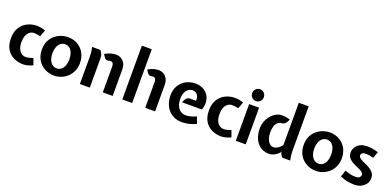

<svg xmlns="http://www.w3.org/2000/svg" viewBox="-2 -1644 5168 2542"><g transform="rotate(20 2582.5 -372.5)"><path d="M296 13Q226.5 13 165.2 -15Q104 -43 66 -103Q28 -163 28 -259Q28 -349.5 66 -409.8Q104 -470 165.2 -500Q226.5 -530 296 -530Q323 -530 355 -524.8Q387 -519.5 417 -508L383 -415Q359 -421 335.8 -424Q312.5 -427 296 -427Q260 -427 233 -406.8Q206 -386.5 191 -348.8Q176 -311 176 -259Q176 -206.5 191 -168.8Q206 -131 233 -110.5Q260 -90 296 -90Q317 -90 341 -95.8Q365 -101.5 397 -114L431 -22Q392 -4 357.5 4.5Q323 13 296 13Z M732 13Q661.5 13 600.5 -18.8Q539.5 -50.5 501.8 -111.2Q464 -172 464 -259Q464 -329.5 489.2 -380.8Q514.5 -432 555 -465Q595.5 -498 642.2 -514Q689 -530 732 -530Q811.5 -530 871.8 -495.5Q932 -461 966 -399.8Q1000 -338.5 1000 -259Q1000 -195.5 977 -145Q954 -94.5 915.5 -59.2Q877 -24 829.2 -5.5Q781.5 13 732 13ZM732 -89Q771 -89 797.5 -112Q824 -135 837.5 -173.5Q851 -212 851 -259Q851 -305.5 837.5 -344Q824 -382.5 797.5 -405.2Q771 -428 732 -428Q693 -428 666.2 -405.2Q639.5 -382.5 625.8 -344Q612 -305.5 612 -259Q612 -184 644.8 -136.5Q677.5 -89 732 -89Z M1416 0V-367Q1416 -392 1405.8 -408Q1395.5 -424 1370 -424Q1360.5 -424 1351.5 -421.5Q1342.5 -419 1328 -418Q1304 -416.5 1287.8 -438.2Q1271.5 -460 1257 -484Q1306.5 -510.5 1344 -520.2Q1381.5 -530 1416 -530Q1450.5 -530 1482.5 -512.5Q1514.5 -495 1534.8 -459.2Q1555 -423.5 1555 -369V0ZM1093 0V-391Q1093 -419 1089.2 -450.5Q1085.5 -482 1077 -517H1193Q1217 -490 1225 -463.5Q1233 -437 1233 -407V0Z M1691 0V-758H1830V0ZM2014 0V-367Q2014 -392 2003.2 -408Q1992.5 -424 1970 -424Q1961 -424 1955 -422Q1949 -420 1936 -419Q1913.5 -417.5 1897 -438.2Q1880.5 -459 1866 -486Q1915 -514 1950.8 -522Q1986.5 -530 2014 -530Q2048.5 -530 2080.5 -512.5Q2112.5 -495 2132.8 -459.2Q2153 -423.5 2153 -369V0Z M2535 13Q2466.5 13 2416.5 -11.2Q2366.5 -35.5 2334.2 -76.2Q2302 -117 2286.5 -166.8Q2271 -216.5 2271 -267Q2271 -349.5 2306.2 -408.5Q2341.5 -467.5 2401 -498.8Q2460.5 -530 2533 -530Q2588.5 -530 2633.8 -508.2Q2679 -486.5 2707.8 -447Q2736.5 -407.5 2742.8 -353.5Q2749 -299.5 2727 -235H2447Q2457.5 -269.5 2478.5 -293.2Q2499.5 -317 2525 -317H2614Q2618 -347.5 2608.5 -374Q2599 -400.5 2577.8 -416.8Q2556.5 -433 2526 -433Q2498.5 -433 2471.5 -416.5Q2444.5 -400 2426.8 -364.5Q2409 -329 2409 -272Q2409 -214.5 2426.8 -173.8Q2444.5 -133 2476.2 -111.5Q2508 -90 2550 -90Q2584.5 -90 2618.5 -98.8Q2652.5 -107.5 2696 -127L2731 -34Q2677 -8.5 2629.2 2.2Q2581.5 13 2535 13Z M3086 13Q3016.5 13 2955.2 -15Q2894 -43 2856 -103Q2818 -163 2818 -259Q2818 -349.5 2856 -409.8Q2894 -470 2955.2 -500Q3016.5 -530 3086 -530Q3113 -530 3145 -524.8Q3177 -519.5 3207 -508L3173 -415Q3149 -421 3125.8 -424Q3102.5 -427 3086 -427Q3050 -427 3023 -406.8Q2996 -386.5 2981 -348.8Q2966 -311 2966 -259Q2966 -206.5 2981 -168.8Q2996 -131 3023 -110.5Q3050 -90 3086 -90Q3107 -90 3131 -95.8Q3155 -101.5 3187 -114L3221 -22Q3182 -4 3147.5 4.5Q3113 13 3086 13Z M3290 0V-517H3430V0ZM3360 -585Q3325.5 -585 3301.8 -608.8Q3278 -632.5 3278 -667Q3278 -702.5 3301.8 -726.8Q3325.5 -751 3360 -751Q3394.5 -751 3418.2 -726.8Q3442 -702.5 3442 -667Q3442 -632.5 3418.2 -608.8Q3394.5 -585 3360 -585Z M3761 13Q3688.5 13 3637.2 -22.8Q3586 -58.5 3559 -120.8Q3532 -183 3532 -262Q3532 -315 3550 -362.5Q3568 -410 3599 -446.8Q3630 -483.5 3669.5 -504.8Q3709 -526 3752 -526Q3777.5 -526 3802.2 -522.8Q3827 -519.5 3866 -508Q3852.5 -473.5 3834.2 -452Q3816 -430.5 3791 -428Q3750 -425.5 3725.8 -403.8Q3701.5 -382 3690.8 -345.5Q3680 -309 3680 -262Q3680 -215.5 3692.5 -176.5Q3705 -137.5 3728.8 -113.8Q3752.5 -90 3786 -90Q3814.5 -90 3842.5 -107Q3870.5 -124 3902 -160V-758H4041V-126Q4041 -98.5 4044.5 -67Q4048 -35.5 4056 0H3949Q3936.5 -7 3928 -20Q3919.5 -33 3914 -47L3909 -70L3892 -48Q3853 -13 3821.8 0Q3790.5 13 3761 13Z M4421 13Q4350.5 13 4289.5 -18.8Q4228.5 -50.5 4190.8 -111.2Q4153 -172 4153 -259Q4153 -329.5 4178.2 -380.8Q4203.5 -432 4244 -465Q4284.5 -498 4331.2 -514Q4378 -530 4421 -530Q4500.5 -530 4560.8 -495.5Q4621 -461 4655 -399.8Q4689 -338.5 4689 -259Q4689 -195.5 4666 -145Q4643 -94.5 4604.5 -59.2Q4566 -24 4518.2 -5.5Q4470.5 13 4421 13ZM4421 -89Q4460 -89 4486.5 -112Q4513 -135 4526.5 -173.5Q4540 -212 4540 -259Q4540 -305.5 4526.5 -344Q4513 -382.5 4486.5 -405.2Q4460 -428 4421 -428Q4382 -428 4355.2 -405.2Q4328.5 -382.5 4314.8 -344Q4301 -305.5 4301 -259Q4301 -184 4333.8 -136.5Q4366.5 -89 4421 -89Z M4965 10Q4926 10 4876 2.8Q4826 -4.5 4759 -32L4791 -125Q4837.5 -107 4874 -100Q4910.5 -93 4942 -93Q4979 -93 4996 -108.8Q5013 -124.5 5013 -143Q5013 -165.5 4995.5 -180.8Q4978 -196 4950.5 -208.2Q4923 -220.5 4892 -234Q4861 -247.5 4833.5 -265.8Q4806 -284 4788.5 -310.8Q4771 -337.5 4771 -377Q4771 -409 4788.8 -443.5Q4806.5 -478 4847 -502Q4887.5 -526 4956 -526Q4990 -526 5025.5 -521Q5061 -516 5109 -500L5077 -410Q5038 -420.5 5014.2 -423.8Q4990.5 -427 4965 -427Q4936.5 -427 4919.8 -415.5Q4903 -404 4903 -383Q4903 -362 4920.5 -346.8Q4938 -331.5 4965.5 -318.8Q4993 -306 5024 -291.8Q5055 -277.5 5082.5 -259Q5110 -240.5 5127.5 -213.8Q5145 -187 5145 -148Q5145 -99.5 5119.5 -64Q5094 -28.5 5052.8 -9.2Q5011.5 10 4965 10Z"/></g></svg>

Font: Expletus Sans
Style: Bold
Weight: 700
Version: Version 7.500